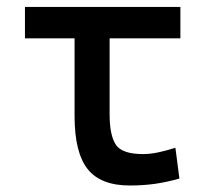

<svg xmlns="http://www.w3.org/2000/svg" viewBox="-20 -538 626 567"><path d="M363.3 9.8Q276.9 9.8 238.5 -39.1Q200.2 -87.9 200.2 -195.3V-517.6H303.7V-200.2Q303.7 -138.7 322 -110.8Q340.3 -83 402.3 -83Q422.4 -83 445.3 -87.6Q468.3 -92.3 498 -101.6L509.8 -10.7Q472.2 0 437.5 4.9Q402.8 9.8 363.3 9.8ZM53.7 -424.8V-517.6H512.7V-424.8Z"/></svg>

Font: Cascadia Code PL
Style: Regular
Weight: 400
Monospace: yes
Designer: Aaron Bell
Foundry: Saja Typeworks
Version: Version 2102.003